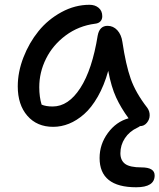

<svg xmlns="http://www.w3.org/2000/svg" viewBox="-20 -541 666 802"><path d="M202.1 -11.2Q134.3 -11.2 94.2 -57.4Q54.2 -103.5 54.2 -180.2Q54.2 -240.2 77.9 -301.3Q101.6 -362.3 140.9 -410.9Q180.2 -459.5 236.6 -490.2Q293 -521 354 -521Q377 -521 392.1 -508.3Q407.2 -495.6 407.2 -473.1Q407.2 -460 399.4 -451.7Q391.6 -443.4 377 -441.9Q308.6 -433.1 254.6 -393.1Q200.7 -353 172.4 -296.1Q144 -239.3 144 -176.8Q144 -136.2 153.8 -104Q171.4 -96.2 200.2 -96.2Q265.6 -96.2 315.4 -173.1Q365.2 -250 388.2 -393.1Q396 -433.1 429.2 -433.1Q453.1 -433.1 470 -414.8Q486.8 -396.5 491.2 -366.2Q505.4 -270.5 526.1 -211.7Q546.9 -152.8 595.2 -90.8Q605.5 -76.2 605.2 -59.1Q605 -42 593.5 -28.1Q582 -14.2 564.9 -14.2Q557.1 -8.8 554.2 -7.8Q520.5 7.8 501.7 36.4Q482.9 64.9 482.9 99.1Q482.9 128.9 502.7 143.6Q522.5 158.2 570.8 158.2Q626 158.2 626 191.9Q626 241.2 548.8 241.2Q396 241.2 396 119.1Q396 61.5 430.7 14.4Q465.3 -32.7 517.1 -46.9Q485.4 -89.8 465.1 -133.8Q444.8 -177.7 432.1 -245.1Q415 -183.6 388.4 -137.2Q361.8 -90.8 331.1 -64Q300.3 -37.1 268.1 -24.2Q235.8 -11.2 202.1 -11.2Z"/></svg>

Font: Shantell Sans Bouncy
Style: Regular
Weight: 400
Designer: Stephen Nixon, Anya Danilova, Shantell Martin
Foundry: Arrow Type
Version: Version 1.006;[9816181b4]